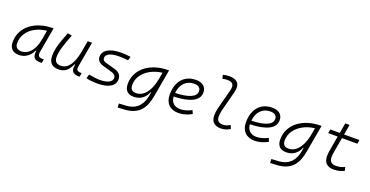

<svg xmlns="http://www.w3.org/2000/svg" viewBox="-34 -1640 5340 2773"><g transform="rotate(20 2636.5 -253.5)"><path d="M177.7 10.3Q108.4 10.3 70.3 -27.8Q32.2 -65.9 32.2 -135.3Q32.2 -223.1 68.1 -294.7Q104 -366.2 168.9 -417Q233.9 -467.8 321.3 -495.1Q408.7 -522.5 511.2 -522.5H520.5L452.1 -135.7Q438 -53.7 511.7 -53.7H541L531.2 4.9H504.4Q435.1 4.9 410.4 -27.6Q385.7 -60.1 396.5 -133.3H387.7Q355.5 -64 301 -26.9Q246.6 10.3 177.7 10.3ZM192.9 -50.8Q273.9 -50.8 334.5 -119.1Q395 -187.5 417 -312.5L442.9 -458Q339.8 -446.8 262.2 -403.6Q184.6 -360.4 141.6 -293Q98.6 -225.6 98.6 -141.1Q98.6 -98.1 123.5 -74.5Q148.4 -50.8 192.9 -50.8Z M784.2 10.3Q711.9 10.3 673.8 -29.5Q635.7 -69.3 635.7 -145Q635.7 -224.6 662.4 -315.2Q689 -405.8 738.3 -527.3L802.2 -514.6Q752 -385.3 726.8 -298.8Q701.7 -212.4 701.7 -150.9Q701.7 -50.8 797.9 -50.8Q879.4 -50.8 933.3 -122.1Q987.3 -193.4 1015.6 -341.3L1047.4 -517.6H1113.3L1043.9 -126.5Q1037.6 -88.4 1052 -72Q1066.4 -55.7 1109.4 -53.7H1122.6L1111.8 4.9H1100.6Q1022.5 4.9 999.5 -32.5Q976.6 -69.8 991.2 -138.7H981.4Q963.4 -96.2 938.7 -62.5Q914.1 -28.8 877 -9.3Q839.8 10.3 784.2 10.3Z M1388.7 9.8Q1274.9 9.8 1212.4 -9.8L1231.4 -71.8Q1331.1 -51.3 1399.4 -51.3Q1489.3 -51.3 1538.6 -76.9Q1587.9 -102.5 1587.9 -148.9Q1587.9 -172.9 1570.1 -190.9Q1552.2 -209 1520 -218.3L1375.5 -260.3Q1331.5 -272.9 1307.4 -300Q1283.2 -327.1 1283.2 -363.3Q1283.2 -441.4 1356.7 -484.4Q1430.2 -527.3 1564 -527.3Q1597.2 -527.3 1634 -524.4Q1670.9 -521.5 1705.6 -516.1L1688.5 -458Q1604.5 -466.3 1551.8 -466.3Q1455.6 -466.3 1402.6 -441.2Q1349.6 -416 1349.6 -369.6Q1349.6 -329.1 1405.8 -313.5L1549.3 -273.4Q1599.6 -259.8 1626.7 -228.3Q1653.8 -196.8 1653.8 -152.8Q1653.8 -75.2 1584.5 -32.7Q1515.1 9.8 1388.7 9.8Z M1780.3 234.4 1777.3 174.3 1877.9 168.9Q1947.8 165.5 1996.3 143.3Q2044.9 121.1 2076.4 85.7Q2107.9 50.3 2125.7 6.8Q2143.6 -36.6 2151.4 -82.5L2160.6 -135.7H2152.8Q2125 -65.9 2071.3 -27.8Q2017.6 10.3 1941.9 10.3Q1873 10.3 1836.9 -27.1Q1800.8 -64.5 1800.8 -135.3Q1800.8 -223.1 1837.4 -294.7Q1874 -366.2 1939.7 -417Q2005.4 -467.8 2093.8 -495.1Q2182.1 -522.5 2286.1 -522.5H2295.4L2220.2 -98.1Q2208 -29.3 2185.1 28.8Q2162.1 86.9 2122.3 130.9Q2082.5 174.8 2020.5 200.7Q1958.5 226.6 1868.2 230.5ZM2217.8 -458.5Q2117.7 -446.8 2038.3 -403.3Q1959 -359.9 1912.8 -293Q1866.7 -226.1 1866.7 -144Q1866.7 -50.8 1957 -50.8Q2017.6 -50.8 2065.7 -88.1Q2113.8 -125.5 2147.5 -192.6Q2181.2 -259.8 2198.2 -348.6L2201.7 -368.2V-367.7Z M2635.7 -51.3Q2675.8 -51.3 2721.4 -64.2Q2767.1 -77.1 2809.6 -100.1L2832 -47.4Q2785.6 -20.5 2732.7 -5.4Q2679.7 9.8 2631.3 9.8Q2532.7 9.8 2477.8 -45.7Q2422.9 -101.1 2422.9 -199.7Q2422.9 -301.3 2457.8 -374.5Q2492.7 -447.8 2557.4 -487.5Q2622.1 -527.3 2711.4 -527.3Q2786.6 -527.3 2828.6 -491.2Q2870.6 -455.1 2870.6 -390.6Q2870.6 -295.4 2769 -245.1Q2667.5 -194.8 2486.3 -190.9Q2489.7 -125 2529.1 -88.1Q2568.4 -51.3 2635.7 -51.3ZM2488.3 -246.6Q2640.1 -250.5 2722.4 -285.9Q2804.7 -321.3 2804.7 -387.7Q2804.7 -424.3 2778.3 -445.3Q2752 -466.3 2704.1 -466.3Q2612.8 -466.3 2555.9 -408Q2499 -349.6 2488.3 -246.6Z M3284.2 9.8Q3130.4 9.8 3130.4 -138.2Q3130.4 -158.2 3134 -191.2Q3137.7 -224.1 3151.9 -277.3L3224.6 -555.2Q3241.7 -620.1 3220 -650.9Q3198.2 -681.6 3130.9 -681.6Q3113.3 -681.6 3095.2 -679.4Q3077.1 -677.2 3059.1 -671.9L3047.4 -729.5Q3071.8 -736.3 3096.7 -739.3Q3121.6 -742.2 3146.5 -742.2Q3239.7 -742.2 3277.3 -692.6Q3314.9 -643.1 3289.1 -546.9L3218.3 -277.3Q3203.1 -221.2 3199.7 -189.2Q3196.3 -157.2 3196.3 -141.6Q3195.8 -51.3 3293.5 -51.3Q3342.8 -51.3 3400.4 -86.4L3423.3 -32.7Q3390.6 -12.7 3356.7 -1.5Q3322.8 9.8 3284.2 9.8Z M3807.6 -51.3Q3847.7 -51.3 3893.3 -64.2Q3939 -77.1 3981.4 -100.1L4003.9 -47.4Q3957.5 -20.5 3904.5 -5.4Q3851.6 9.8 3803.2 9.8Q3704.6 9.8 3649.7 -45.7Q3594.7 -101.1 3594.7 -199.7Q3594.7 -301.3 3629.6 -374.5Q3664.6 -447.8 3729.2 -487.5Q3793.9 -527.3 3883.3 -527.3Q3958.5 -527.3 4000.5 -491.2Q4042.5 -455.1 4042.5 -390.6Q4042.5 -295.4 3940.9 -245.1Q3839.4 -194.8 3658.2 -190.9Q3661.6 -125 3700.9 -88.1Q3740.2 -51.3 3807.6 -51.3ZM3660.2 -246.6Q3812 -250.5 3894.3 -285.9Q3976.6 -321.3 3976.6 -387.7Q3976.6 -424.3 3950.2 -445.3Q3923.8 -466.3 3876 -466.3Q3784.7 -466.3 3727.8 -408Q3670.9 -349.6 3660.2 -246.6Z M4124 234.4 4121.1 174.3 4221.7 168.9Q4291.5 165.5 4340.1 143.3Q4388.7 121.1 4420.2 85.7Q4451.7 50.3 4469.5 6.8Q4487.3 -36.6 4495.1 -82.5L4504.4 -135.7H4496.6Q4468.8 -65.9 4415 -27.8Q4361.3 10.3 4285.6 10.3Q4216.8 10.3 4180.7 -27.1Q4144.5 -64.5 4144.5 -135.3Q4144.5 -223.1 4181.2 -294.7Q4217.8 -366.2 4283.4 -417Q4349.1 -467.8 4437.5 -495.1Q4525.9 -522.5 4629.9 -522.5H4639.2L4564 -98.1Q4551.8 -29.3 4528.8 28.8Q4505.9 86.9 4466.1 130.9Q4426.3 174.8 4364.3 200.7Q4302.2 226.6 4211.9 230.5ZM4561.5 -458.5Q4461.4 -446.8 4382.1 -403.3Q4302.7 -359.9 4256.6 -293Q4210.4 -226.1 4210.4 -144Q4210.4 -50.8 4300.8 -50.8Q4361.3 -50.8 4409.4 -88.1Q4457.5 -125.5 4491.2 -192.6Q4524.9 -259.8 4542 -348.6L4545.4 -368.2V-367.7Z M5018.6 9.8Q4862.3 9.8 4862.3 -141.6Q4862.3 -173.3 4866.7 -203.6Q4871.1 -233.9 4880.4 -287.1L4910.2 -458H4764.6L4774.9 -517.6H4920.9L4948.2 -674.3H5014.2L4986.8 -517.6H5223.1L5212.9 -458H4976.1L4946.3 -287.1Q4937 -234.9 4932.6 -206.5Q4928.2 -178.2 4928.2 -147.9Q4928.2 -51.3 5027.8 -51.3Q5065.9 -51.3 5095 -58.1Q5124 -64.9 5163.6 -82L5176.3 -26.4Q5142.6 -11.2 5105 -0.7Q5067.4 9.8 5018.6 9.8Z"/></g></svg>

Font: Cascadia Code Light
Style: Italic
Weight: 300
Italic angle: -10°
Monospace: yes
Designer: Aaron Bell
Foundry: Saja Typeworks
Version: Version 2404.023; ttfautohint (v1.8.4)